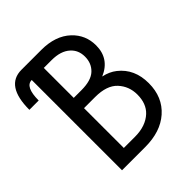

<svg xmlns="http://www.w3.org/2000/svg" viewBox="-201 -860 989 989"><g transform="rotate(-45 293.0 -366.0)"><path d="M205.1 -364.7V-74.7H286.1Q364.7 -74.7 410.2 -117.2Q449.2 -153.8 449.2 -220.2Q449.2 -279.8 410.2 -322.3Q371.1 -364.7 286.1 -364.7ZM205.1 -657.7V-439.5H261.7Q332 -439.5 364.3 -470Q396.5 -500.5 396.5 -548.6Q396.5 -596.7 363.8 -625.5Q328.6 -657.7 261.7 -657.7ZM117.2 0V-657.7Q67.9 -657.7 67.9 -557.6H0Q0 -732.4 117.2 -732.4H261.7Q364.3 -732.4 423.3 -677.2Q478 -625.5 478 -549.3Q478 -452.6 386.7 -413.6Q429.2 -404.8 459.5 -380.9Q532.2 -323.7 532.2 -219.7Q532.2 -118.2 463.9 -58.1Q397.9 0 286.1 0Z"/></g></svg>

Font: Consola Mono
Style: Book
Weight: 400
Monospace: yes
Version: Version 2.001